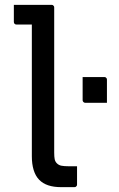

<svg xmlns="http://www.w3.org/2000/svg" viewBox="-20 -770 490 790"><path d="M37 -750Q45 -750 61.5 -750Q78 -750 97.5 -750Q117 -750 136.5 -750Q156 -750 170.5 -750Q185 -750 192 -750Q196 -750 198 -748.5Q200 -747 201.5 -745Q203 -743 203 -739Q203 -693 203 -633Q203 -573 203 -507Q203 -441 203 -374.5Q203 -308 203 -248Q203 -188 203 -142Q203 -125 205 -115Q207 -105 214 -98Q222 -90 233.5 -88Q245 -86 260 -86Q267 -86 274.5 -86Q282 -86 286 -86H297Q297 -69 297 -49Q297 -29 297 -11Q297 -7 295.5 -5Q294 -3 292 -1.5Q290 0 286 0Q282 0 272.5 0Q263 0 252 0Q241 0 231 0Q201 0 178.5 -7.5Q156 -15 141 -30.5Q126 -46 118.5 -70.5Q111 -95 111 -127Q111 -171 111 -226Q111 -281 111 -341.5Q111 -402 111 -462Q111 -522 111 -575.5Q111 -629 111 -669H103Q99 -669 88 -669Q77 -669 65.5 -669Q54 -669 48 -669Q43 -669 40 -672Q37 -675 37 -680Q37 -697 37 -714.5Q37 -732 37 -750ZM420 -347Q396 -347 375.5 -347Q355 -347 331 -347Q328 -347 325.5 -348.5Q323 -350 321.5 -352.5Q320 -355 320 -358V-453Q344 -453 364.5 -453Q385 -453 409 -453Q413 -453 415 -451.5Q417 -450 418.5 -448Q420 -446 420 -442Z"/></svg>

Font: Recursive
Style: Regular
Weight: 400
Version: Version 1.085